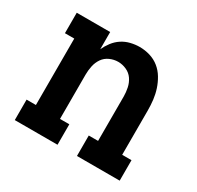

<svg xmlns="http://www.w3.org/2000/svg" viewBox="-122 -679 843 821"><g transform="rotate(30 300.0 -269.0)"><path d="M41 0V-101H87V-429H41V-530H206V-445Q215 -465 229 -483.5Q243 -502 262 -514.5Q281 -527 303.5 -532.5Q326 -538 348 -538Q374 -538 399 -530.5Q424 -523 444 -507Q464 -491 477.5 -468.5Q491 -446 499 -421.5Q507 -397 510 -371.5Q513 -346 513 -320V-101H559V0H348V-101H394V-320Q394 -341 389.5 -362.5Q385 -384 373 -401.5Q361 -419 341 -428Q321 -437 300 -437Q279 -437 259 -428Q239 -419 227 -401.5Q215 -384 210.5 -362.5Q206 -341 206 -320V-101H252V0Z"/></g></svg>

Font: Iosevka Curly Slab Extended
Style: Bold
Weight: 700
Width: 7
Monospace: yes
Designer: Belleve Invis
Foundry: Belleve Invis
Version: Version 11.1.0; ttfautohint (v1.8.3)